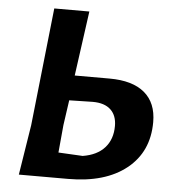

<svg xmlns="http://www.w3.org/2000/svg" viewBox="-49 -695 671 747"><g transform="rotate(5 286.5 -322.0)"><path d="M52 6 83 -189 133 -650H270L235 -397H371Q461 -397 508 -357.5Q555 -318 555 -243Q555 -127 472 -60.5Q389 6 244 6ZM208 -201 198 -93 293 -88Q349 -97 378.5 -130Q408 -163 408 -215Q408 -256 384 -278.5Q360 -301 314 -301L222 -299Z"/></g></svg>

Font: Alegreya Sans SC
Style: Bold Italic
Weight: 700
Italic angle: -7°
Designer: Juan Pablo del Peral
Foundry: Huerta Tipografica
Version: Version 2.007